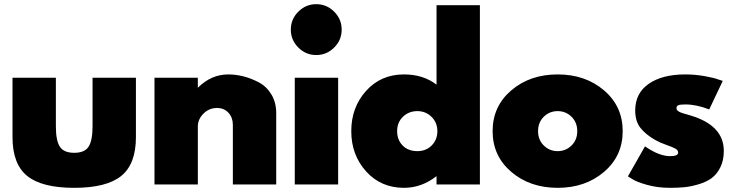

<svg xmlns="http://www.w3.org/2000/svg" viewBox="-20 -885 3513 921"><path d="M424 -512H632V-227Q632 -98 561.5 -41Q491 16 336 16Q181 16 110.5 -41Q40 -98 40 -227V-512H248V-279Q248 -211 267 -181.5Q286 -152 336 -152Q386 -152 405 -181.5Q424 -211 424 -279Z M721 -512H929V-464Q993 -528 1075 -528Q1110 -528 1146.5 -519Q1183 -510 1220.5 -490.5Q1258 -471 1281.5 -432.5Q1305 -394 1305 -342V0H1097V-286Q1097 -321 1076 -344Q1055 -367 1021 -367Q983 -367 956 -340Q929 -313 929 -278V0H721Z M1394 -512H1602V0H1394ZM1411 -829Q1447 -865 1497 -865Q1547 -865 1583 -829Q1619 -793 1619 -743Q1619 -693 1583 -657Q1547 -621 1497 -621Q1447 -621 1411 -657Q1375 -693 1375 -743Q1375 -793 1411 -829Z M1918 -528Q2010 -528 2074 -479V-860H2282V0H2074V-40Q2002 16 1918 16Q1807 16 1736 -63Q1665 -142 1665 -256Q1665 -370 1736 -449Q1807 -528 1918 -528ZM1982 -160Q2024 -160 2051 -187.5Q2078 -215 2078 -256Q2078 -297 2050 -324.5Q2022 -352 1982 -352Q1941 -352 1913 -325Q1885 -298 1885 -256Q1885 -214 1911.5 -187Q1938 -160 1982 -160Z M2432.5 -60.5Q2343 -137 2343 -256Q2343 -375 2432.5 -451.5Q2522 -528 2655 -528Q2788 -528 2877.5 -451.5Q2967 -375 2967 -256Q2967 -137 2877.5 -60.5Q2788 16 2655 16Q2522 16 2432.5 -60.5ZM2588.5 -325Q2561 -298 2561 -256Q2561 -214 2588.5 -187Q2616 -160 2655 -160Q2694 -160 2721.5 -187Q2749 -214 2749 -256Q2749 -298 2721.5 -325Q2694 -352 2655 -352Q2616 -352 2588.5 -325Z M3267 -528Q3314 -528 3359 -520Q3404 -512 3425 -504L3447 -497L3382 -360Q3321 -384 3267 -384Q3242 -384 3233.5 -380Q3225 -376 3225 -367Q3225 -363 3226.5 -359.5Q3228 -356 3232 -353Q3236 -350 3239.5 -348Q3243 -346 3250.5 -343.5Q3258 -341 3263.5 -339.5Q3269 -338 3279 -335Q3289 -332 3296 -330Q3452 -282 3452 -161Q3452 -115 3435 -81.5Q3418 -48 3393 -30Q3368 -12 3331 -1Q3294 10 3263 13Q3232 16 3194 16Q3135 16 3084.5 2Q3034 -12 3013 -26L2992 -39L3074 -183Q3141 -136 3195 -136Q3233 -136 3233 -153Q3233 -165 3219 -172.5Q3205 -180 3175 -190.5Q3145 -201 3124 -213Q3078 -239 3052.5 -271Q3027 -303 3027 -355Q3027 -438 3092 -483Q3157 -528 3267 -528Z"/></svg>

Font: Spartan MB
Style: Regular
Weight: 900
Designer: Matt Bailey
Foundry: Matt Bailey
Version: Version 001.001